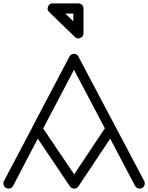

<svg xmlns="http://www.w3.org/2000/svg" viewBox="-22 -1084 875 1134"><path d="M-0.5 8.8C6.3 33.7 43 37.6 55.2 14.2L201.2 -265.1L391.1 17.1C397 25.4 405.3 29.8 416 29.8C426.8 30.3 435.1 25.9 440.9 17.1L628.9 -265.1L775.9 14.2C787.6 37.1 825.7 34.2 831.5 8.8C832.5 5.9 833 2.9 833 -0.5C833 -5.4 832 -9.8 830.1 -14.2L440.9 -750C435.5 -760.7 427.2 -766.1 415 -766.1C402.8 -766.1 394 -760.7 388.2 -750L173.8 -342.8C171.4 -339.4 169.4 -335.9 168.9 -332L1 -14.2C-1 -9.8 -2 -4.9 -2 -0.5C-2 2.4 -1.5 5.4 -0.5 8.8ZM415 -671.9 597.2 -326.2 416 -54.2 232.9 -325.2ZM261.7 -1044.9C260.3 -1040.5 259.3 -1036.6 258.8 -1032.7C259.3 -1025.4 262.7 -1018.6 269 -1012.2L419.9 -866.2C425.8 -859.9 432.1 -856.9 439.5 -856.9C443.8 -856.9 448.2 -857.9 452.6 -859.9C464.8 -865.2 471.2 -875 471.2 -888.2V-1034.2C471.2 -1051.3 458.5 -1064 440.9 -1064H289.1C275.9 -1064 266.6 -1057.6 261.7 -1044.9ZM411.1 -1003.9V-958L363.8 -1003.9Z"/></svg>

Font: Nemoy
Style: Medium
Weight: 500
Designer: BSozoo
Foundry: BSozoo
Version: Version 001.000